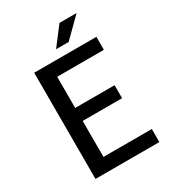

<svg xmlns="http://www.w3.org/2000/svg" viewBox="-197 -922 919 1026"><g transform="rotate(-30 263.0 -409.0)"><path d="M468.8 -655.3V-575.2H180.7V-382.8H423.8V-302.7H180.7V-80.6H479V0H85V-655.3ZM249 -705.6 335.4 -818.4H440.9L326.7 -705.6Z"/></g></svg>

Font: Varta SemiBold
Style: Regular
Weight: 600
Designer: Joana Correia, Viktoriya Grabowska, Eben Sorkin
Foundry: Sorkin Type
Version: Version 1.003; ttfautohint (v1.3) -l 8 -r 24 -G 200 -x 12 -H